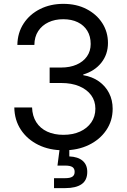

<svg xmlns="http://www.w3.org/2000/svg" viewBox="-20 -758 647 982"><path d="M306.2 10.7Q232.4 10.7 176 -17.1Q119.6 -44.9 86.9 -94.2Q54.2 -143.6 53.2 -208.5H144Q145.5 -164.6 165.5 -133.1Q185.5 -101.6 221.2 -85Q256.8 -68.4 304.2 -68.4Q352.5 -68.4 389.2 -85Q425.8 -101.6 446.8 -131.8Q467.8 -162.1 467.8 -202.1Q467.8 -241.7 446.3 -271Q424.8 -300.3 385.7 -316.9Q346.7 -333.5 293 -333.5H233.9V-412.6H293Q337.9 -412.6 371.8 -427.5Q405.8 -442.4 424.8 -469.5Q443.8 -496.6 443.8 -533.2Q443.8 -572.3 426.5 -600.6Q409.2 -628.9 377.7 -644.3Q346.2 -659.7 303.2 -659.7Q260.7 -659.7 227.8 -644Q194.8 -628.4 175.5 -599.1Q156.2 -569.8 155.8 -528.3H68.8Q69.8 -590.3 100.8 -637.7Q131.8 -685.1 184.8 -711.7Q237.8 -738.3 304.2 -738.3Q371.6 -738.3 423.1 -711.4Q474.6 -684.6 503.4 -639.4Q532.2 -594.2 532.2 -538.1Q532.2 -480 498.3 -437.3Q464.4 -394.5 405.8 -377V-373.5Q452.1 -365.7 485.8 -341.8Q519.5 -317.9 537.8 -282Q556.2 -246.1 556.2 -201.7Q556.2 -140.1 523.4 -92Q490.7 -43.9 434.3 -16.6Q377.9 10.7 306.2 10.7ZM256.3 204.1V153.3H313.5Q338.9 153.3 350.3 145.5Q361.8 137.7 361.8 121.1Q361.8 104 350.3 96.4Q338.9 88.9 313.5 88.9H273.9L288.6 -23.4H334.5V0V42Q378.9 43.9 402.6 64.2Q426.3 84.5 426.3 121.1Q426.3 164.1 397.2 184.1Q368.2 204.1 314 204.1Z"/></svg>

Font: Inter 24pt
Style: Regular
Weight: 400
Designer: Rasmus Andersson
Foundry: rsms
Version: Version 4.001;git-66647c0bb